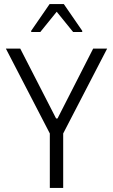

<svg xmlns="http://www.w3.org/2000/svg" viewBox="-20 -928 559 948"><path d="M226 0V-269L9 -688H80L257 -343H264L440 -688H509L292 -269V0ZM134 -770V-776L225 -908H295L386 -776V-770H341L260 -870L179 -770Z"/></svg>

Font: Saira Semi Condensed Light
Style: Regular
Weight: 300
Width: 4
Designer: Hector Gatti with collaboration of the Omnibus-Type team
Foundry: Omnibus-Type
Version: Version 1.001; ttfautohint (v1.8)